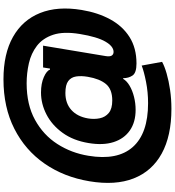

<svg xmlns="http://www.w3.org/2000/svg" viewBox="28 -800 988 1084"><g transform="rotate(-90 522.0 -258.0)"><path d="M449.7 215.8Q296.4 215.8 196.8 160.9Q97.2 106 56.6 2.4Q16.1 -101.1 40.5 -246.6Q64.5 -391.1 140.4 -500.5Q216.3 -609.9 337.2 -671.1Q458 -732.4 616.2 -732.4Q760.3 -732.4 855.5 -678.7Q950.7 -625 990.5 -525.9Q1030.3 -426.8 1007.8 -291Q992.7 -199.2 954.6 -129.4Q916.5 -59.6 854.5 -20.5Q792.5 18.6 705.6 18.6Q652.8 18.6 637.7 -3.7Q622.6 -25.9 622.6 -56.6H618.7Q607.4 -36.6 580.3 -20.5Q553.2 -4.4 517.3 4.6Q481.4 13.7 443.8 13.7Q374.5 13.7 327.6 -18.8Q280.8 -51.3 261.7 -110.8Q242.7 -170.4 256.3 -251.5Q270.5 -338.4 314 -398.4Q357.4 -458.5 417.5 -489.5Q477.5 -520.5 541.5 -520.5Q592.8 -520.5 628.9 -504.4Q665 -488.3 670.9 -469.7H676.8L683.1 -508.8H806.2L747.1 -153.8Q743.7 -130.9 750.5 -120.8Q757.3 -110.8 771 -110.8Q802.2 -110.8 829.1 -157Q856 -203.1 872.1 -301.3Q887.2 -393.1 867.7 -451.9Q848.1 -510.7 805.4 -543.5Q762.7 -576.2 706.8 -588.9Q650.9 -601.6 593.8 -601.6Q473.1 -601.6 387.5 -554.4Q301.8 -507.3 251 -428.2Q200.2 -349.1 184.6 -252.9Q157.2 -88.9 233.9 -2.4Q310.5 84 481.4 84Q543.5 84 601.8 72.5Q660.2 61 693.8 47.9L714.8 163.1Q690.4 176.8 649.2 188.7Q607.9 200.7 556.4 208.3Q504.9 215.8 449.7 215.8ZM496.6 -118.2Q560.1 -118.2 589.6 -153.8Q619.1 -189.5 630.4 -256.3Q636.7 -293.5 632.3 -322Q627.9 -350.6 606.4 -366.7Q585 -382.8 539.1 -382.8Q480.5 -382.8 443.1 -349.1Q405.8 -315.4 395.5 -255.4Q389.6 -220.2 396.2 -188.7Q402.8 -157.2 426.5 -137.7Q450.2 -118.2 496.6 -118.2Z"/></g></svg>

Font: Inter Display Extra Bold
Style: Italic
Weight: 800
Italic angle: -9.39999°
Designer: Rasmus Andersson
Foundry: rsms
Version: Version 4.000;git-4fc901f